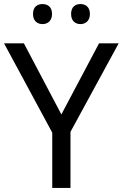

<svg xmlns="http://www.w3.org/2000/svg" viewBox="-20 -928 606 948"><path d="M143 -859C143 -825 164 -809 190 -809C215 -809 237 -825 237 -859C237 -894 215 -908 190 -908C164 -908 143 -894 143 -859ZM331 -859C331 -825 352 -809 377 -809C402 -809 424 -825 424 -859C424 -894 402 -908 377 -908C352 -908 331 -894 331 -859ZM283 -363 98 -714H0L238 -273V0H328V-277L566 -714H469Z"/></svg>

Font: Noto Sans Mahajani
Style: Regular
Weight: 400
Designer: Monotype Design Team
Foundry: Monotype Imaging Inc.
Version: Version 2.003